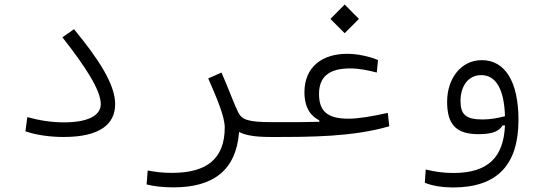

<svg xmlns="http://www.w3.org/2000/svg" viewBox="-20 -598 2384 841"><path d="M258.8 2C416.5 2 484.4 -53.2 484.4 -142.1C484.4 -230.5 408.7 -342.8 304.2 -470.2L253.4 -434.6C353 -307.6 421.4 -203.6 421.4 -142.1C421.4 -90.8 363.3 -62 259.8 -62C206.1 -62 152.8 -70.3 99.6 -85L91.3 -22.9C139.6 -5.9 201.7 2 258.8 2Z M1027.3 -20C1054.2 -5.9 1093.8 2 1166 2C1189.5 2 1205.1 -5.9 1205.1 -33.2C1205.1 -56.2 1196.3 -63 1171.9 -63C1063.5 -63 1039.6 -74.2 1023.4 -106C1003.9 -145 987.8 -193.8 950.2 -280.3L892.1 -254.4C929.2 -169.9 964.4 -87.4 964.4 -40C964.4 97.2 886.2 159.2 733.9 159.2C689.9 159.2 663.6 155.3 627 148.9L622.1 210C655.8 218.3 694.3 222.7 739.7 222.7C914.1 222.7 1014.2 148.4 1027.3 -20Z M1163.6 2C1167 2 1169.9 2 1173.3 2C1338.9 2 1523.9 2 1685.1 -44.9L1678.7 -103.5C1607.9 -87.9 1549.3 -78.1 1506.3 -78.1C1408.2 -78.1 1377.4 -115.7 1377.4 -187C1377.4 -262.7 1422.9 -298.3 1513.2 -298.3C1554.2 -298.3 1592.8 -290 1630.4 -280.3L1635.7 -335C1598.6 -350.6 1546.4 -362.3 1501 -362.3C1392.6 -362.3 1313.5 -306.2 1313.5 -193.8C1313.5 -118.2 1348.6 -85.4 1378.4 -71.3V-64.5C1330.1 -63 1279.8 -63 1209 -63C1197.3 -63 1184.6 -63 1171.9 -63ZM1489.7 -452.6 1552.2 -515.1 1489.7 -578.1 1427.2 -515.1Z M1964.4 223.1C2159.2 223.1 2251 123 2251 -72.8C2251 -240.2 2192.4 -334.5 2090.8 -334.5C1995.6 -334.5 1938.5 -249.5 1938.5 -152.8C1938.5 -56.2 1974.1 -10.3 2076.2 -10.3C2143.1 -10.3 2166.5 -25.9 2181.6 -48.3L2191.9 -48.8C2186 91.8 2117.2 159.7 1965.8 159.7C1923.3 159.7 1888.2 154.8 1844.7 144.5L1840.8 202.6C1876 216.8 1921.9 223.1 1964.4 223.1ZM2191.9 -88.9C2160.6 -81.1 2129.4 -74.7 2094.2 -74.7C2019.5 -74.7 1997.1 -96.7 1997.1 -156.2C1997.1 -218.8 2029.8 -269 2087.9 -269C2152.3 -269 2188.5 -207 2191.9 -88.9Z"/></svg>

Font: Cascadia Code Light
Style: Regular
Weight: 300
Monospace: yes
Designer: Aaron Bell
Foundry: Saja Typeworks
Version: Version 2404.023